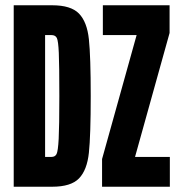

<svg xmlns="http://www.w3.org/2000/svg" viewBox="-20 -708 685 728"><path d="M32 -688H178Q249 -688 279.5 -656.5Q310 -625 317 -559.5Q324 -494 324 -344Q324 -194 317 -128.5Q310 -63 279.5 -31.5Q249 0 178 0H32ZM205 -344Q205 -461 203 -507Q201 -553 195.5 -564Q190 -575 175 -575H151V-113H175Q189 -113 194.5 -124Q200 -135 202.5 -181.5Q205 -228 205 -344ZM367 0V-105L498 -575H370V-688H623V-583L492 -113H624V0Z"/></svg>

Font: Saira Ultra Condensed ExtraBold
Style: Regular
Weight: 800
Width: 1
Designer: Hector Gatti with collaboration of the Omnibus-Type team
Foundry: Omnibus-Type
Version: Version 1.001; ttfautohint (v1.8)